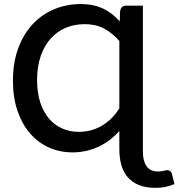

<svg xmlns="http://www.w3.org/2000/svg" viewBox="-20 -748 883 950"><path d="M570.5 -545.5Q534.5 -586 494 -607.2Q453.5 -628.5 399 -628.5Q348.5 -628.5 305.5 -610.5Q262.5 -592.5 231 -557.5Q199.5 -522.5 181.5 -471Q163.5 -419.5 163.5 -352Q163.5 -289 179.2 -241Q195 -193 222.8 -160.8Q250.5 -128.5 288.5 -112Q326.5 -95.5 370.5 -95.5Q398 -95.5 425.5 -102.2Q453 -109 478.8 -123Q504.5 -137 527.8 -159Q551 -181 570.5 -212ZM843 162.5Q820 172.5 798 177Q776 181.5 749.5 181.5Q701 181.5 667 167.5Q633 153.5 611.5 128.2Q590 103 580.2 67.8Q570.5 32.5 570.5 -10V-100Q525 -48.5 465.5 -21.2Q406 6 339 6Q276 6 222 -18.2Q168 -42.5 128.5 -88.2Q89 -134 66.5 -199.8Q44 -265.5 44 -348.5Q44 -438.5 70.2 -509.2Q96.5 -580 141.8 -628.5Q187 -677 248.5 -702.5Q310 -728 380.5 -728Q408 -728 433.5 -723.5Q459 -719 482.5 -709Q506 -699 528.5 -682.5Q551 -666 572.5 -641.5L574 -689Q575 -703.5 582.8 -711.8Q590.5 -720 602.5 -720H687V2.5Q687 48 705 74.2Q723 100.5 762.5 100.5Q778.5 100.5 789.5 97.2Q800.5 94 807.5 94Q814 94 821 98Q828 102 831.5 115Z"/></svg>

Font: Lato SemiBold
Style: Regular
Weight: 600
Designer: Lukasz Dziedzic with Adam Twardoch and Botio Nikoltchev
Foundry: tyPoland Lukasz Dziedzic
Version: Version 2.015; 2015-08-06; http://www.latofonts.com/